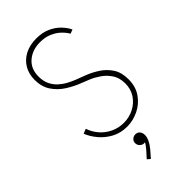

<svg xmlns="http://www.w3.org/2000/svg" viewBox="-292 -803 1114 1114"><g transform="rotate(-45 265.5 -245.5)"><path d="M268.1 7.8Q215.3 7.8 173.6 -14.6Q131.8 -37.1 103 -71.5Q74.2 -106 60.1 -142.1L88.9 -153.8Q102.1 -115.2 128.4 -85.4Q154.8 -55.7 191.2 -38.6Q227.5 -21.5 270 -21.5Q314.5 -21.5 352.5 -41Q390.6 -60.5 414.1 -95.7Q437.5 -130.9 437.5 -177.7Q437.5 -223.1 417 -254.6Q396.5 -286.1 366.9 -306.6Q337.4 -327.1 308.8 -339.1Q280.3 -351.1 264.2 -356.9Q216.8 -374.5 174.6 -401.4Q132.3 -428.2 106 -468Q79.6 -507.8 79.6 -563.5Q79.6 -612.3 101.3 -649.2Q123 -686 162.8 -706.8Q202.6 -727.5 256.3 -727.5Q306.2 -727.5 342.8 -710.9Q379.4 -694.3 404.1 -668.7Q428.7 -643.1 441.9 -615.7L417 -606Q404.3 -628.4 382.3 -649.2Q360.4 -669.9 329.1 -683.3Q297.9 -696.8 256.8 -696.8Q193.4 -696.8 151.4 -660.9Q109.4 -625 109.4 -561.5Q109.4 -524.9 122.1 -497.8Q134.8 -470.7 155.5 -451.4Q176.3 -432.1 200.9 -418.7Q225.6 -405.3 249.5 -396Q274.4 -386.7 310.8 -372.6Q347.2 -358.4 383.3 -335Q419.4 -311.5 443.6 -274.7Q467.8 -237.8 467.8 -182.1Q467.8 -121.1 438 -78.6Q408.2 -36.1 362.3 -14.2Q316.4 7.8 268.1 7.8ZM232.4 237.3 213.9 221.7 250 181.6Q260.7 168.9 267.3 159.9Q273.9 150.9 276.6 143.3Q279.3 135.7 278.3 127.9L292 126Q287.6 134.8 282.2 140.1Q276.9 145.5 268.6 145.5Q255.4 145.5 243.9 134.8Q232.4 124 232.4 107.4Q232.4 91.8 243.9 82Q255.4 72.3 268.6 72.3Q287.1 72.3 296.9 84.5Q306.6 96.7 306.6 115.2Q306.6 130.4 300 145.8Q293.5 161.1 284.9 173.8Q276.4 186.5 270.5 193.4Z"/></g></svg>

Font: Reddit Sans ExtraLight
Style: Regular
Weight: 250
Designer: Stephen Hutchings
Foundry: Reddit
Version: Version 1.014